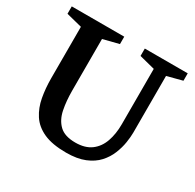

<svg xmlns="http://www.w3.org/2000/svg" viewBox="-139 -763 935 922"><g transform="rotate(30 329.0 -302.0)"><path d="M334 9Q257 9 209.5 -12.5Q162 -34 137 -72.5Q112 -111 103 -160.5Q94 -210 94 -265V-550L7 -572V-613H298V-572L211 -550V-265Q211 -207 220.5 -159.5Q230 -112 259.5 -83.5Q289 -55 348 -55Q402 -55 435 -79.5Q468 -104 483 -146.5Q498 -189 498 -242V-550L412 -572V-613H650V-572L566 -550V-236Q566 -212 561 -180Q556 -148 542.5 -114.5Q529 -81 503.5 -53Q478 -25 436.5 -8Q395 9 334 9Z"/></g></svg>

Font: Manuale SemiBold
Style: Regular
Weight: 600
Version: Version 1.002